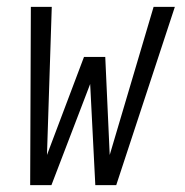

<svg xmlns="http://www.w3.org/2000/svg" viewBox="-20 -540 540 560"><path d="M68 0 70 -520H131L117 -88L225 -374H287L300 -88L428 -520H490L319 0H258L243 -295L130 0Z"/></svg>

Font: Iosevka SS04 Light Oblique
Style: Regular
Weight: 300
Italic angle: -9°
Monospace: yes
Designer: Belleve Invis
Foundry: Belleve Invis
Version: Version 19.0.0; ttfautohint (v1.8.4)